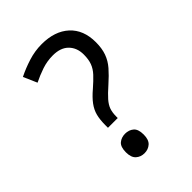

<svg xmlns="http://www.w3.org/2000/svg" viewBox="-213 -827 945 945"><g transform="rotate(-45 259.0 -355.0)"><path d="M190 -202V-220Q190 -258 197 -285.5Q204 -313 222.5 -338Q241 -363 273 -390Q304 -417 323.5 -438Q343 -459 352 -483Q361 -507 361 -541Q361 -588 332.5 -617Q304 -646 250 -646Q210 -646 173 -633.5Q136 -621 102 -604L71 -675Q111 -695 157 -709.5Q203 -724 250 -724Q341 -724 393.5 -676Q446 -628 446 -542Q446 -499 434.5 -467Q423 -435 399.5 -408Q376 -381 341 -350Q308 -321 290 -300.5Q272 -280 265 -260Q258 -240 258 -211V-202ZM229 14Q203 14 185 -2Q167 -18 167 -54Q167 -92 185 -107Q203 -122 229 -122Q255 -122 273 -107Q291 -92 291 -54Q291 -18 273 -2Q255 14 229 14Z"/></g></svg>

Font: usinhala85
Style: Book
Weight: 400
Designer: Jelle Bosma - Monotype Design Team
Foundry: Monotype Imaging Inc.
Version: Version 2.003